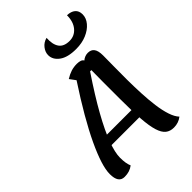

<svg xmlns="http://www.w3.org/2000/svg" viewBox="-291 -1128 1275 1275"><g transform="rotate(-45 346.5 -491.0)"><path d="M101 24Q44 24 44 -59Q44 -98 62 -155Q80 -212 115.5 -287.5Q151 -363 204.5 -455.5Q258 -548 329 -656L298 -698Q327 -716 352.5 -724Q378 -732 407 -732Q448 -732 458 -712Q482 -732 510 -732Q540 -732 555 -712Q570 -692 570 -648Q570 -602 569 -543.5Q568 -485 568.5 -420Q569 -355 572 -291Q575 -227 582.5 -170Q590 -113 604.5 -69Q619 -25 641 -2Q608 24 564 24Q529 24 506 5.5Q483 -13 469.5 -56.5Q456 -100 450.5 -174.5Q445 -249 445 -361Q445 -459 445 -525.5Q445 -592 446 -634H434Q342 -497 283.5 -392Q225 -287 197 -211.5Q169 -136 169 -88Q169 -34 183 -2Q166 11 146 17.5Q126 24 101 24ZM144 -187 159 -258H505L492 -187ZM474 -804Q395 -804 354 -834Q313 -864 313 -907Q313 -935 333 -961Q353 -987 387 -996Q383 -937 405.5 -905Q428 -873 481 -873Q528 -873 558.5 -909Q589 -945 589 -1006Q626 -1005 646.5 -987.5Q667 -970 667 -937Q667 -902 641.5 -871.5Q616 -841 572.5 -822.5Q529 -804 474 -804Z"/></g></svg>

Font: Lemonada
Style: Regular
Weight: 400
Designer: Mohamed Gaber (Arabic), Eduardo Tunni (Latin)
Foundry: Kief Type Foundry
Version: Version 4.005